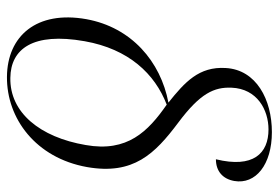

<svg xmlns="http://www.w3.org/2000/svg" viewBox="-148 -664 821 566"><g transform="rotate(90 263.0 -380.5)"><path d="M206 10C329 11 445 -75 472 -226C496 -363 433 -426 341 -495C254 -560 236 -601 238 -652C241 -728 304 -761 361 -761C432 -761 476 -716 449 -606C484 -606 507 -626 513 -660C524 -723 465 -771 369 -771C273 -771 185 -725 180 -635C175 -556 222 -514 282 -466C161 -443 60 -357 36 -224C10 -78 85 9 206 10ZM209 0C124 -1 74 -66 101 -219C124 -349 197 -426 288 -461C367 -406 429 -345 407 -222C384 -87 311 2 209 0Z"/></g></svg>

Font: Noto Serif Display Light
Style: Italic
Weight: 300
Italic angle: -12°
Designer: Monotype Design Team
Foundry: Monotype Imaging Inc.
Version: Version 2.009